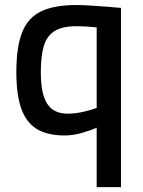

<svg xmlns="http://www.w3.org/2000/svg" viewBox="-20 -531 572 768"><path d="M366.7 217.4V-20.2Q345 -10.1 308.5 0.4Q271.9 10.9 238.6 10.9Q170.6 10.9 128 -14.6Q85.4 -40.1 65.4 -95.8Q45.4 -151.5 45.4 -242.6Q45.4 -344.7 69.1 -403Q92.7 -461.4 145.4 -486.1Q198 -510.9 286 -510.9Q305.9 -510.9 337.4 -509.1Q368.9 -507.3 403.4 -504.6Q437.8 -502 463.9 -499.4V217.4ZM249.9 -76.3Q282 -76.3 315.1 -84.2Q348.1 -92 366.7 -99.4V-421.4Q349.9 -423.4 326.3 -424.8Q302.6 -426.2 286.4 -426.2Q228.5 -426.2 197.6 -406.4Q166.8 -386.7 155.1 -346.3Q143.3 -305.9 143.3 -242.6Q143.3 -155.5 168.9 -115.9Q194.5 -76.3 249.9 -76.3Z"/></svg>

Font: TitilliumWeb ExtraLight
Style: Regular
Weight: 400
Designer: Mohamed Gaber, Accademia di Belle Arti di Urbino and others
Foundry: Kief Type Foundry, Accademia di Belle Arti di Urbino and others
Version: Version 3.000; ttfautohint (v1.8.2)